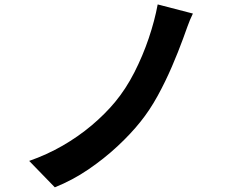

<svg xmlns="http://www.w3.org/2000/svg" viewBox="-20 -792 1040 850"><path d="M834 -732Q820.6 -704.9 809.9 -674.7Q799.2 -644.5 790.3 -620.4Q769.4 -563.1 740.9 -496.8Q712.4 -430.6 677.8 -367.4Q643.1 -304.3 602.2 -253.4Q559.9 -200.2 500.5 -144.8Q441.1 -89.5 370.8 -41.6Q300.4 6.2 222.7 37.3L109.2 -79.6Q187.4 -106.9 257.2 -147.1Q327 -187.4 385.9 -237Q444.8 -286.7 489.3 -340.2Q537.4 -398.2 574.8 -471.5Q612.2 -544.8 638.5 -622.7Q664.8 -700.6 678.1 -772.4Z"/></svg>

Font: Noto Sans JP
Style: Regular
Weight: 100
Designer: Ryoko NISHIZUKA 西塚涼子 (kana, bopomofo & ideographs); Paul D. Hunt (Latin, Greek & Cyrillic); Sandoll Communications 산돌커뮤니
Foundry: Adobe
Version: Version 2.004;hotconv 1.0.118;makeotfexe 2.5.65603